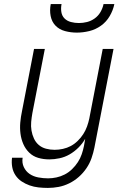

<svg xmlns="http://www.w3.org/2000/svg" viewBox="-20 -910 590 942"><path d="M215 12Q192 12 169 9.5Q146 7 125 -0.5Q104 -8 86 -20Q68 -32 56 -50Q44 -68 40 -90Q36 -112 39 -136H91Q87 -111 97 -90Q107 -69 125.5 -56.5Q144 -44 168 -39.5Q192 -35 216 -35Q236 -35 257 -39.5Q278 -44 297.5 -54Q317 -64 333.5 -80Q350 -96 362 -114.5Q374 -133 381 -153.5Q388 -174 392 -194L398 -229Q385 -206 365 -186Q345 -166 321.5 -152.5Q298 -139 272 -133.5Q246 -128 222 -128Q193 -128 167.5 -135.5Q142 -143 123.5 -161Q105 -179 94.5 -203Q84 -227 80.5 -254Q77 -281 79.5 -309Q82 -337 88 -365L147 -670H200L139 -356Q135 -334 133 -312Q131 -290 134.5 -269.5Q138 -249 146.5 -230.5Q155 -212 170 -199Q185 -186 205.5 -180.5Q226 -175 248 -175Q268 -175 288.5 -179.5Q309 -184 327 -193.5Q345 -203 361 -218.5Q377 -234 388.5 -252Q400 -270 407 -289.5Q414 -309 418 -328L484 -670H537L443 -185Q438 -160 429 -134Q420 -108 404 -84.5Q388 -61 366.5 -42Q345 -23 319.5 -10.5Q294 2 267.5 7Q241 12 215 12ZM357 -750Q327 -750 299 -757.5Q271 -765 252.5 -784Q234 -803 228.5 -831.5Q223 -860 229 -890H282Q278 -870 281 -851Q284 -832 296.5 -819.5Q309 -807 328 -802Q347 -797 367 -797Q387 -797 407 -802Q427 -807 444.5 -819.5Q462 -832 473 -851Q484 -870 488 -890H541Q535 -860 518.5 -831.5Q502 -803 475.5 -784Q449 -765 418 -757.5Q387 -750 357 -750Z"/></svg>

Font: Lode Dark Term
Style: Italic
Weight: 400
Italic angle: -11°
Monospace: yes
Designer: Belleve Invis
Foundry: Belleve Invis
Version: Version 29.2.0